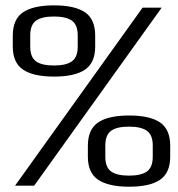

<svg xmlns="http://www.w3.org/2000/svg" viewBox="-20 -703 673 727"><path d="M37 0H109.4L592.2 -674H519.9ZM184.6 -413Q263.1 -413 301.8 -439.2Q340.4 -465.5 340.4 -526.7V-568.1Q340.4 -630.3 301.8 -656.5Q263.1 -682.7 184.6 -682.7Q106.1 -682.7 67.2 -656.4Q28.4 -630.1 28.4 -568.1V-526.7Q28.4 -465.7 67.3 -439.3Q106.3 -413 184.6 -413ZM184.1 -455Q137.9 -455 116.2 -470.9Q94.5 -486.8 94.5 -526.2V-568.8Q94.5 -608.8 116.2 -624.6Q137.9 -640.5 184.1 -640.5Q230.5 -640.5 252.4 -624.6Q274.3 -608.8 274.3 -568.8V-526.2Q274.3 -486.8 252.4 -470.9Q230.5 -455 184.1 -455ZM468.9 4Q547.2 4 585.8 -22.2Q624.5 -48.5 624.5 -109.7V-151.1Q624.5 -213.3 585.8 -239.5Q547.2 -265.7 468.9 -265.7Q390.5 -265.7 351.6 -239.4Q312.7 -213.1 312.7 -151.1V-109.7Q312.7 -48.7 351.7 -22.3Q390.7 4 468.9 4ZM468.5 -38Q422.2 -38 400.5 -53.9Q378.8 -69.8 378.8 -109.2V-151.8Q378.8 -191.8 400.5 -207.6Q422.2 -223.5 468.5 -223.5Q514.6 -223.5 536.5 -207.6Q558.4 -191.8 558.4 -151.8V-109.2Q558.4 -69.8 536.5 -53.9Q514.6 -38 468.5 -38Z"/></svg>

Font: Anybody Thin
Style: Regular
Weight: 100
Designer: Tyler Finck
Foundry: Etcetera Type Company
Version: Version 1.114;gftools[0.9.25]